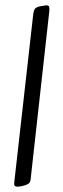

<svg xmlns="http://www.w3.org/2000/svg" viewBox="-20 -692 236 720"><path d="M153 -672Q150 -672 128 -668Q116 -665 111 -659Q106 -653 104 -633L34 -13Q32 -1 34.5 3.5Q37 8 46 8Q55 8 70 4Q84 0 89.5 -5.5Q95 -11 96 -30L165 -651Q166 -663 164 -667.5Q162 -672 153 -672Z"/></svg>

Font: Farsan
Style: Regular
Weight: 400
Version: Version 1.001g;PS 1.001;hotconv 1.0.86;makeotf.lib2.5.63406 